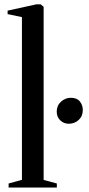

<svg xmlns="http://www.w3.org/2000/svg" viewBox="-20 -838 396 858"><path d="M78 -34.5V-761.5L14 -775V-790.5L142 -818.5H162L175 -807.5V-34L234 -18V0H18.5V-18ZM287 -285Q265.5 -285 249.5 -300Q233.5 -315 233.5 -339.5Q233.5 -366.5 252.8 -383.8Q272 -401 296.5 -401Q324 -401 337 -384.5Q350 -368 350 -346.5Q350 -318.5 331.5 -301.8Q313 -285 287 -285Z"/></svg>

Font: Merriweather 144pt
Style: Regular
Weight: 400
Version: Version 2.100